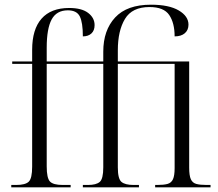

<svg xmlns="http://www.w3.org/2000/svg" viewBox="-20 -798 927 818"><path d="M28 0V-10H49Q88 -10 102.5 -24Q117 -38 117 -88V-526H32V-536H117V-586Q117 -673 157 -718.5Q197 -764 275 -764Q328 -764 355.5 -743Q383 -722 383 -691Q383 -668 369.5 -655.5Q356 -643 333 -643Q333 -702 320 -728Q307 -754 269 -754Q221 -754 200 -715Q179 -676 179 -595V-536H420V-578Q420 -669 470.5 -723.5Q521 -778 623 -778Q700 -778 741.5 -753.5Q783 -729 783 -693Q783 -670 767.5 -656.5Q752 -643 724 -643Q724 -700 701 -734Q678 -768 617 -768Q543 -768 512.5 -717.5Q482 -667 482 -584V-536H786V-84Q786 -50 793 -34.5Q800 -19 816 -14.5Q832 -10 860 -10H877V0H641V-10H650Q678 -10 694 -14.5Q710 -19 717 -34.5Q724 -50 724 -82V-526H482V-85Q482 -36 497.5 -23Q513 -10 549 -10H572V0H333V-10H355Q390 -10 405 -23Q420 -36 420 -85V-526H179V-89Q179 -39 193 -24.5Q207 -10 247 -10H281V0Z"/></svg>

Font: Noto Serif Display SemiCondensed Light
Style: Regular
Weight: 300
Width: 4
Designer: Monotype Design Team
Foundry: Monotype Imaging Inc.
Version: Version 2.009